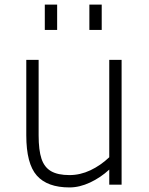

<svg xmlns="http://www.w3.org/2000/svg" viewBox="-20 -808 652 840"><path d="M95 0ZM512 -546V0H458V-66Q420 -31 374 -9.5Q328 12 284 12Q187 12 141 -40Q95 -92 95 -216V-546H149V-216Q149 -151 161.5 -113.5Q174 -76 203.5 -59Q233 -42 284 -42Q331 -42 375.5 -63Q420 -84 458 -120V-546ZM371 -788H425V-677H371ZM176 -788H230V-677H176Z"/></svg>

Font: Biryani UltraLight
Style: Regular
Weight: 250
Designer: Dan Reynolds and Mathieu Réguer
Foundry: Dan Reynolds and Mathieu Réguer
Version: Version 1.003; ttfautohint (v1.1) -l 5 -r 5 -G 72 -x 0 -D la